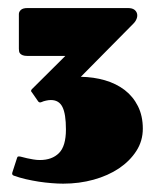

<svg xmlns="http://www.w3.org/2000/svg" viewBox="-20 -721 381 472"><path d="M58.6 -493.7Q54.2 -497.6 58.6 -502L140.6 -583.5H47.9Q40 -583.5 35.9 -585.2Q31.7 -586.9 29.5 -589.4Q27.3 -591.8 26.9 -595Q26.4 -598.1 26.4 -601.1V-686.5Q26.4 -691.9 31.2 -696.5Q36.1 -701.2 47.4 -701.2H294.4Q304.7 -701.2 310.1 -697.3Q315.4 -693.4 316.9 -687.5Q318.4 -681.6 315.9 -675Q313.5 -668.5 308.1 -663.1L178.7 -532.2Q210 -531.7 237.8 -523.7Q265.6 -515.6 286.4 -499.8Q307.1 -483.9 319.1 -460Q331.1 -436 331.1 -404.8Q331.1 -374.5 315.2 -349.9Q299.3 -325.2 272.5 -307.1Q245.6 -289.1 210.2 -279.3Q174.8 -269.5 135.3 -269.5Q122.1 -269.5 106.7 -270.8Q91.3 -272 75.4 -274.4Q59.6 -276.9 43.7 -280.5Q27.8 -284.2 14.2 -289.1Q11.7 -290 10.5 -291.7Q9.3 -293.5 10.3 -296.9L22 -333Q22.9 -335.9 24.4 -336.2Q25.9 -336.4 27.3 -336.4Q29.3 -336.4 34.4 -335Q39.6 -333.5 46.4 -332Q53.2 -330.6 61.5 -329.1Q69.8 -327.6 78.1 -327.6Q107.9 -327.6 125 -344.7Q142.1 -361.8 142.1 -402.8Q142.1 -440.9 133.5 -458Q125 -475.1 105 -475.1Q99.6 -475.1 93 -473.6Q86.4 -472.2 82.5 -470.2Q81.5 -469.7 79.1 -469.2Q76.7 -468.8 74.2 -471.2Z"/></svg>

Font: Fascinate
Style: Regular
Weight: 900
Designer: Astigmatic (AOETI)
Foundry: Astigmatic (AOETI)
Version: Version 1.000